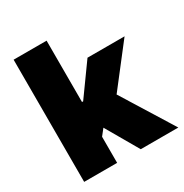

<svg xmlns="http://www.w3.org/2000/svg" viewBox="-168 -859 947 990"><g transform="rotate(-30 305.0 -364.0)"><path d="M49.8 0V-727.5H246.1V-362.3H252.9L384.8 -545.9H605.5L419.9 -306.6L610.4 0H386.7L275.4 -192.4L246.1 -155.3V0Z"/></g></svg>

Font: Inter Black
Style: Regular
Weight: 900
Designer: Rasmus Andersson
Foundry: rsms
Version: Version 4.000;git-a52131595